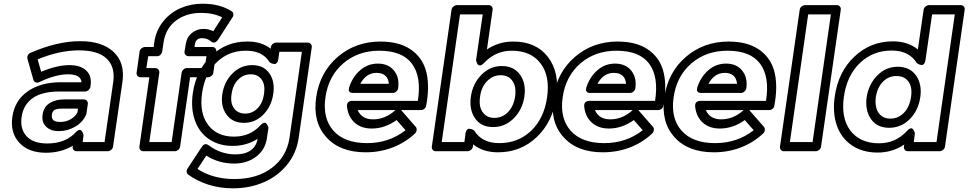

<svg xmlns="http://www.w3.org/2000/svg" viewBox="-20 -795 5251 1041"><path d="M46.9 -161.1Q59.6 -249.5 128.9 -298.8Q198.2 -348.1 306.2 -349.1H421.9Q418.5 -392.1 349.1 -392.1Q281.7 -392.1 193.8 -350.1Q185.1 -345.2 174.6 -348.1Q164.1 -351.1 161.1 -361.8L128.9 -476.1Q126 -485.4 131.1 -495.4Q136.2 -505.4 146 -508.8Q290.5 -571.8 415 -571.8Q534.2 -571.8 596.2 -513.2Q658.2 -454.6 644 -352.1L592.8 0Q591.3 10.7 582.3 17.8Q573.2 24.9 564 24.9H395Q384.3 24.9 378.4 17.1Q372.6 9.3 374 0L375 -4.9Q310.5 33.2 229 33.2Q134.8 33.2 84.7 -21.2Q34.7 -75.7 46.9 -161.1ZM235.8 -17.1Q334.5 -17.1 390.1 -77.1Q399.4 -87.4 407.2 -89.8Q415 -92.3 419.7 -87.9Q424.3 -83.5 427.5 -77.9Q430.7 -72.3 431.6 -67.4L433.1 -62L428.2 -24.9H546.9L594.2 -352.1Q605 -433.1 557.9 -477.5Q510.7 -522 408.2 -522Q302.2 -522 184.1 -473.1L203.1 -405.8Q288.6 -441.9 356.9 -441.9Q416.5 -441.9 447.5 -412.6Q478.5 -383.3 471.2 -332L470.2 -324.2Q468.8 -314.9 460.2 -306.9Q451.7 -298.8 440.9 -298.8H298.8Q206.5 -298.3 156.5 -262.5Q106.4 -226.6 97.2 -161.1Q87.9 -95.7 124 -56.4Q160.2 -17.1 235.8 -17.1ZM210.9 -172.9Q216.3 -214.4 248 -235.1Q279.8 -255.9 326.2 -255.9H435.1Q444.3 -255.9 450.9 -248.8Q457.5 -241.7 456.1 -231L449.2 -183.1Q449.2 -178.7 448.2 -176.8Q431.6 -134.3 389.2 -109.1Q346.7 -84 298.8 -84Q254.9 -84 230 -108.2Q205.1 -132.3 210.9 -172.9ZM261.2 -172.9Q258.8 -154.3 268.8 -144Q278.8 -133.8 306.2 -133.8Q338.4 -133.8 364 -148.9Q389.6 -164.1 399.9 -186L402.8 -206.1H318.8Q286.6 -206.1 275.1 -198.5Q263.7 -190.9 261.2 -172.9Z M720.7 -400.9 736.8 -515.1Q738.3 -525.9 747.3 -533Q756.3 -540 765.6 -540H813.5L816.4 -564.9Q825.7 -630.4 864.7 -678.7Q903.8 -727.1 959.2 -751Q1014.6 -774.9 1078.6 -774.9Q1171.9 -774.9 1235.8 -733.9Q1244.1 -729 1245.1 -718.8Q1246.1 -708.5 1240.7 -701.2L1162.6 -580.1Q1160.6 -576.7 1157.2 -573.2Q1153.8 -569.8 1148.7 -566.7Q1143.6 -563.5 1137 -564.2Q1130.4 -564.9 1123.5 -570.8Q1103.5 -587.9 1077.6 -587.9Q1042 -589.4 1036.6 -554.2L1034.7 -540H1131.8Q1142.6 -540 1148.4 -532.2Q1154.3 -524.4 1152.8 -515.1L1136.7 -400.9Q1135.3 -390.1 1126 -383.1Q1116.7 -376 1107.4 -376H1010.7L956.5 0Q955.1 10.7 946 17.8Q937 24.9 927.7 24.9H756.8Q746.1 24.9 740.2 17.1Q734.4 9.3 735.8 0L789.6 -376H741.7Q731 -376 725.1 -383.8Q719.2 -391.6 720.7 -400.9ZM773.4 -425.8H821.8Q831.1 -425.8 838.1 -418.7Q845.2 -411.6 843.8 -400.9L789.6 -24.9H910.6L964.8 -400.9Q966.3 -410.2 974.1 -418Q981.9 -425.8 992.7 -425.8H1089.8L1099.6 -490.2H1002.4Q993.2 -490.2 986.1 -497.3Q979 -504.4 980.5 -515.1L986.8 -554.2Q992.7 -593.8 1020.8 -616.5Q1048.8 -639.2 1085.4 -638.2Q1109.9 -638.2 1136.7 -626L1184.6 -701.2Q1135.7 -725.1 1070.8 -725.1Q989.3 -725.1 933.6 -682.9Q877.9 -640.6 866.7 -564.9L859.4 -515.1Q857.9 -505.9 850.1 -498Q842.3 -490.2 831.5 -490.2H783.7Z M996.6 119.1 1073.7 2Q1090.3 -22.9 1110.4 -7.8Q1176.8 42 1256.3 42Q1309.6 42 1340.1 19.5Q1370.6 -2.9 1376.5 -42Q1315.9 -3.9 1241.7 -3.9Q1167 -3.9 1113.5 -40.3Q1060.1 -76.7 1036.9 -141.8Q1013.7 -207 1025.4 -290Q1043.5 -413.6 1124.8 -491.7Q1206.1 -569.8 1318.4 -569.8Q1396 -571.3 1447.8 -530.8L1448.7 -539.1Q1450.2 -549.8 1458.7 -556.9Q1467.3 -564 1476.6 -564H1648.4Q1659.2 -564 1665.5 -555.9Q1671.9 -547.9 1670.4 -539.1L1599.6 -48.8Q1587.9 34.2 1537.6 96.9Q1487.3 159.7 1410.6 192.9Q1334 226.1 1242.7 226.1Q1171.4 226.1 1108.6 205.8Q1045.9 185.5 999.5 150.9Q992.7 146 991.9 136.2Q991.2 126.5 996.6 119.1ZM1050.8 121.1Q1135.3 175.8 1250.5 175.8Q1374 175.8 1454.3 115Q1534.7 54.2 1549.8 -48.8L1616.7 -514.2H1494.6L1488.8 -473.1Q1486.8 -460.4 1481.2 -454.1Q1475.6 -447.8 1469 -448Q1462.4 -448.2 1456.1 -450.2Q1449.7 -452.1 1445.3 -455.1L1441.4 -458Q1402.8 -521.5 1311.5 -520Q1220.2 -520 1155.3 -457.8Q1090.3 -395.5 1075.7 -290Q1060.1 -182.1 1108.2 -118.2Q1156.2 -54.2 1248.5 -54.2Q1336.4 -54.2 1392.6 -116.2Q1401.9 -126.5 1409.7 -128.9Q1417.5 -131.3 1422.1 -127Q1426.8 -122.6 1429.9 -116.9Q1433.1 -111.3 1434.6 -106.4L1435.5 -101.1L1426.8 -43.9Q1417.5 17.6 1368.4 54.7Q1319.3 91.8 1249.5 91.8Q1166.5 91.8 1098.6 48.8ZM1185.5 -285.2Q1195.8 -352.5 1240.7 -397.2Q1285.6 -441.9 1347.7 -441.9Q1409.2 -441.9 1440.4 -397.5Q1471.7 -353 1461.4 -285.2Q1452.1 -218.8 1408 -173.8Q1363.8 -128.9 1302.7 -128.9Q1240.7 -128.9 1208 -173.8Q1175.3 -218.8 1185.5 -285.2ZM1235.4 -285.2Q1228 -235.8 1249 -207.5Q1270 -179.2 1309.6 -179.2Q1348.1 -179.2 1376.2 -207.5Q1404.3 -235.8 1411.6 -285.2Q1418.9 -335.4 1398.7 -363.8Q1378.4 -392.1 1339.4 -392.1Q1299.8 -392.1 1271.2 -363.5Q1242.7 -335 1235.4 -285.2Z M1694.3 -268.1Q1713.9 -402.8 1810.8 -486.3Q1907.7 -569.8 2043.5 -569.8Q2047.9 -569.8 2056.6 -569.3Q2065.4 -568.8 2069.3 -568.8Q2161.6 -563.5 2219.2 -517.8Q2276.9 -472.2 2293.2 -397Q2309.6 -321.8 2290.5 -221.2Q2288.6 -210.9 2280.5 -204.6Q2272.5 -198.2 2262.7 -198.2H2154.8L2156.7 -195.8L2234.4 -106.9Q2240.2 -100.1 2239 -89.6Q2237.8 -79.1 2230.5 -71.8Q2177.7 -22 2109.1 4.4Q2040.5 30.8 1962.4 30.8Q1822.3 30.8 1748.5 -52Q1674.8 -134.8 1694.3 -268.1ZM1744.6 -268.1Q1728 -153.8 1787.8 -86.4Q1847.7 -19 1969.7 -19Q2089.4 -19 2178.7 -88.9L2130.4 -144Q2066.4 -98.1 1995.6 -98.1Q1939 -98.1 1903.3 -129.6Q1867.7 -161.1 1861.3 -216.8Q1860.4 -226.1 1862.8 -232.4Q1865.2 -238.8 1868.9 -241.7Q1872.6 -244.6 1878.2 -246.3Q1883.8 -248 1885.7 -248Q1887.7 -248 1890.6 -248H2245.6Q2266.1 -378.9 2213.6 -449.5Q2161.1 -520 2036.6 -520Q1920.9 -520 1841.1 -451.4Q1761.2 -382.8 1744.6 -268.1ZM1872.6 -319.8Q1890.6 -377 1932.1 -413.6Q1973.6 -450.2 2028.3 -450.2Q2085.4 -450.2 2116.2 -412.4Q2147 -374.5 2138.7 -315.9Q2137.2 -306.6 2128.7 -298.8Q2120.1 -291 2109.4 -291H1893.6Q1881.3 -291 1875.7 -296.9Q1870.1 -302.7 1871.1 -309.3Q1872.1 -315.9 1872.6 -319.8ZM1919.4 -198.2Q1940.9 -147.9 2002.4 -147.9Q2067.9 -147.9 2121.6 -195.8L2123.5 -198.2ZM1933.6 -340.8H2088.4Q2085.9 -369.6 2069.1 -384.8Q2052.2 -399.9 2021.5 -399.9Q1965.3 -399.9 1933.6 -340.8Z M2321.3 0 2428.2 -742.2Q2429.7 -752.9 2438.7 -760Q2447.8 -767.1 2457 -767.1H2629.9Q2640.6 -767.1 2646.5 -759.3Q2652.3 -751.5 2650.9 -742.2L2620.1 -526.9Q2684.1 -569.8 2762.2 -569.8Q2886.7 -569.8 2951.2 -485.6Q3015.6 -401.4 2996.1 -267.1Q2977.1 -134.8 2890.4 -52Q2803.7 30.8 2680.2 30.8Q2598.6 30.8 2545.9 -12.2L2543.9 0Q2542.5 10.7 2533.4 17.8Q2524.4 24.9 2515.1 24.9H2342.3Q2331.5 24.9 2325.7 17.1Q2319.8 9.3 2321.3 0ZM2375 -24.9H2498L2503.9 -71.8Q2505.9 -84.5 2511.5 -90.8Q2517.1 -97.2 2523.7 -96.9Q2530.3 -96.7 2536.6 -94.7Q2543 -92.8 2547.4 -89.8L2551.3 -86.9Q2592.8 -19 2687 -19Q2789.6 -19 2859.6 -85.9Q2929.7 -152.8 2946.3 -267.1Q2962.9 -383.3 2910.6 -451.7Q2858.4 -520 2754.9 -520Q2666.5 -520 2604 -453.1Q2587.4 -437 2577.9 -440.4Q2568.4 -443.8 2564.9 -456.1L2561 -467.8L2597.2 -716.8H2474.1ZM2533.2 -272Q2543.5 -342.3 2590.3 -389.6Q2637.2 -437 2701.2 -437Q2766.1 -437 2799.8 -389.6Q2833.5 -342.3 2823.2 -272Q2813 -201.2 2765.6 -153.6Q2718.3 -106 2653.3 -106Q2588.9 -106 2555.9 -153.1Q2522.9 -200.2 2533.2 -272ZM2583 -272Q2574.7 -217.8 2596.9 -186.8Q2619.1 -155.8 2660.2 -155.8Q2703.1 -155.8 2733.9 -186.8Q2764.6 -217.8 2772.9 -272Q2780.3 -325.2 2758.5 -356.2Q2736.8 -387.2 2694.3 -387.2Q2653.3 -387.2 2621.8 -356Q2590.3 -324.7 2583 -272Z M2980.5 -268.1Q3000 -402.8 3096.9 -486.3Q3193.8 -569.8 3329.6 -569.8Q3334 -569.8 3342.8 -569.3Q3351.6 -568.8 3355.5 -568.8Q3447.8 -563.5 3505.4 -517.8Q3563 -472.2 3579.3 -397Q3595.7 -321.8 3576.7 -221.2Q3574.7 -210.9 3566.7 -204.6Q3558.6 -198.2 3548.8 -198.2H3440.9L3442.9 -195.8L3520.5 -106.9Q3526.4 -100.1 3525.1 -89.6Q3523.9 -79.1 3516.6 -71.8Q3463.9 -22 3395.3 4.4Q3326.7 30.8 3248.5 30.8Q3108.4 30.8 3034.7 -52Q2960.9 -134.8 2980.5 -268.1ZM3030.8 -268.1Q3014.2 -153.8 3074 -86.4Q3133.8 -19 3255.9 -19Q3375.5 -19 3464.8 -88.9L3416.5 -144Q3352.5 -98.1 3281.7 -98.1Q3225.1 -98.1 3189.5 -129.6Q3153.8 -161.1 3147.5 -216.8Q3146.5 -226.1 3148.9 -232.4Q3151.4 -238.8 3155 -241.7Q3158.7 -244.6 3164.3 -246.3Q3169.9 -248 3171.9 -248Q3173.8 -248 3176.8 -248H3531.7Q3552.2 -378.9 3499.8 -449.5Q3447.3 -520 3322.8 -520Q3207 -520 3127.2 -451.4Q3047.4 -382.8 3030.8 -268.1ZM3158.7 -319.8Q3176.8 -377 3218.3 -413.6Q3259.8 -450.2 3314.5 -450.2Q3371.6 -450.2 3402.3 -412.4Q3433.1 -374.5 3424.8 -315.9Q3423.3 -306.6 3414.8 -298.8Q3406.2 -291 3395.5 -291H3179.7Q3167.5 -291 3161.9 -296.9Q3156.2 -302.7 3157.2 -309.3Q3158.2 -315.9 3158.7 -319.8ZM3205.6 -198.2Q3227.1 -147.9 3288.6 -147.9Q3354 -147.9 3407.7 -195.8L3409.7 -198.2ZM3219.7 -340.8H3374.5Q3372.1 -369.6 3355.2 -384.8Q3338.4 -399.9 3307.6 -399.9Q3251.5 -399.9 3219.7 -340.8Z M3582 -268.1Q3601.6 -402.8 3698.5 -486.3Q3795.4 -569.8 3931.2 -569.8Q3935.5 -569.8 3944.3 -569.3Q3953.1 -568.8 3957 -568.8Q4049.3 -563.5 4106.9 -517.8Q4164.6 -472.2 4180.9 -397Q4197.3 -321.8 4178.2 -221.2Q4176.3 -210.9 4168.2 -204.6Q4160.2 -198.2 4150.4 -198.2H4042.5L4044.4 -195.8L4122.1 -106.9Q4127.9 -100.1 4126.7 -89.6Q4125.5 -79.1 4118.2 -71.8Q4065.4 -22 3996.8 4.4Q3928.2 30.8 3850.1 30.8Q3710 30.8 3636.2 -52Q3562.5 -134.8 3582 -268.1ZM3632.3 -268.1Q3615.7 -153.8 3675.5 -86.4Q3735.4 -19 3857.4 -19Q3977.1 -19 4066.4 -88.9L4018.1 -144Q3954.1 -98.1 3883.3 -98.1Q3826.7 -98.1 3791 -129.6Q3755.4 -161.1 3749 -216.8Q3748 -226.1 3750.5 -232.4Q3752.9 -238.8 3756.6 -241.7Q3760.3 -244.6 3765.9 -246.3Q3771.5 -248 3773.4 -248Q3775.4 -248 3778.3 -248H4133.3Q4153.8 -378.9 4101.3 -449.5Q4048.8 -520 3924.3 -520Q3808.6 -520 3728.8 -451.4Q3648.9 -382.8 3632.3 -268.1ZM3760.3 -319.8Q3778.3 -377 3819.8 -413.6Q3861.3 -450.2 3916 -450.2Q3973.1 -450.2 4003.9 -412.4Q4034.7 -374.5 4026.4 -315.9Q4024.9 -306.6 4016.4 -298.8Q4007.8 -291 3997.1 -291H3781.2Q3769 -291 3763.4 -296.9Q3757.8 -302.7 3758.8 -309.3Q3759.8 -315.9 3760.3 -319.8ZM3807.1 -198.2Q3828.6 -147.9 3890.1 -147.9Q3955.6 -147.9 4009.3 -195.8L4011.2 -198.2ZM3821.3 -340.8H3976.1Q3973.6 -369.6 3956.8 -384.8Q3939.9 -399.9 3909.2 -399.9Q3853 -399.9 3821.3 -340.8Z M4209 0 4315.9 -742.2Q4317.4 -752.9 4326.4 -760Q4335.4 -767.1 4344.7 -767.1H4517.6Q4528.3 -767.1 4534.2 -759.3Q4540 -751.5 4538.6 -742.2L4431.6 0Q4430.2 10.7 4421.1 17.8Q4412.1 24.9 4402.8 24.9H4230Q4219.2 24.9 4213.4 17.1Q4207.5 9.3 4209 0ZM4262.7 -24.9H4385.7L4484.9 -716.8H4361.8Z M4505.9 -272Q4524.4 -404.3 4611.8 -487.5Q4699.2 -570.8 4821.8 -570.8Q4902.3 -570.8 4956.5 -526.9L4987.8 -742.2Q4989.3 -752.9 4998.3 -760Q5007.3 -767.1 5016.6 -767.1H5189.5Q5200.2 -767.1 5206.1 -759.3Q5211.9 -751.5 5210.4 -742.2L5103.5 0Q5102.1 10.7 5093 17.8Q5084 24.9 5074.7 24.9H4901.9Q4891.1 24.9 4885.3 17.1Q4879.4 9.3 4880.9 0L4882.8 -11.2Q4817.4 32.2 4738.8 32.2Q4656.7 32.2 4599.1 -6.6Q4541.5 -45.4 4517.3 -114.5Q4493.2 -183.6 4505.9 -272ZM4555.7 -272Q4538.6 -155.8 4590.8 -86.9Q4643.1 -18.1 4746.6 -18.1Q4836.4 -18.1 4898.4 -85.9Q4907.7 -96.2 4915.5 -98.6Q4923.3 -101.1 4927.7 -96.7Q4932.1 -92.3 4935.1 -86.7Q4938 -81.1 4939.5 -76.2L4940.4 -70.8L4934.6 -24.9H5057.6L5156.7 -716.8H5033.7L4997.6 -467.8Q4995.6 -455.1 4990 -448.7Q4984.4 -442.4 4978 -442.6Q4971.7 -442.9 4965.3 -445.1Q4959 -447.3 4955.1 -450.2L4950.7 -453.1Q4909.2 -521 4814.5 -521Q4713.4 -521 4642.8 -453.9Q4572.3 -386.7 4555.7 -272ZM4678.7 -268.1Q4690.4 -339.4 4736.8 -386.2Q4783.2 -433.1 4847.7 -433.1Q4912.6 -433.1 4946.3 -386Q4980 -338.9 4969.7 -268.1Q4959.5 -196.8 4912.8 -149.4Q4866.2 -102.1 4800.8 -102.1Q4735.4 -102.1 4702.4 -149.4Q4669.4 -196.8 4678.7 -268.1ZM4728.5 -268.1Q4722.2 -213.4 4743.9 -182.6Q4765.6 -151.9 4807.6 -151.9Q4849.6 -151.9 4880.4 -182.9Q4911.1 -213.9 4919.4 -268.1Q4927.7 -321.8 4905.8 -352.3Q4883.8 -382.8 4840.8 -382.8Q4797.9 -382.8 4767.6 -352.5Q4737.3 -322.3 4728.5 -268.1Z"/></svg>

Font: Trueno Bold Outline
Style: Italic
Weight: 700
Width: 6
Designer: Julieta Ulanovsky
Foundry: Julieta Ulanovsky
Version: Version 3.001b | FøM Fix